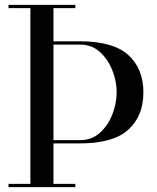

<svg xmlns="http://www.w3.org/2000/svg" viewBox="-20 -770 644 790"><path d="M15 -13.5H105V-736.5H15V-750H290V-736.5H200V-600H310Q445.5 -600 507.8 -543.8Q570 -487.5 570 -390Q570 -292.5 507.8 -236.2Q445.5 -180 310 -180H200V-13.5H290V0H15ZM310 -586.5H200V-193.5H310Q358 -193.5 391.5 -224Q425 -254.5 442.5 -300Q460 -345.5 460 -390Q460 -434.5 442.5 -479.8Q425 -525 391.5 -555.8Q358 -586.5 310 -586.5Z"/></svg>

Font: Bodoni Moda 16pt
Style: Regular
Weight: 400
Version: Version 2.3